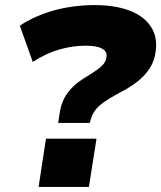

<svg xmlns="http://www.w3.org/2000/svg" viewBox="-20 -736 635 756"><path d="M209 -252 216 -297Q221 -325 232.5 -348Q244 -371 265.5 -392.5Q287 -414 322 -435Q345 -449 362 -461Q379 -473 388.5 -485Q398 -497 399 -511Q402 -527 392 -537Q382 -547 363 -551.5Q344 -556 316 -556Q265 -556 213 -541Q161 -526 109 -492L58 -635Q99 -662 148 -680.5Q197 -699 249 -707.5Q301 -716 351 -716Q433 -716 489.5 -694.5Q546 -673 573.5 -632Q601 -591 593 -534Q589 -498 570 -468Q551 -438 520 -414Q489 -390 449 -370Q412 -350 389.5 -334Q367 -318 356 -303.5Q345 -289 340 -273L333 -252ZM132 0 161 -190H360L330 0Z"/></svg>

Font: Nunito Sans 10pt SemiExpanded Black
Style: Italic
Weight: 900
Width: 6
Italic angle: -9°
Designer: Vernon Adams
Foundry: Vernon Adams
Version: Version 3.101;gftools[0.9.27]